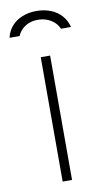

<svg xmlns="http://www.w3.org/2000/svg" viewBox="-105 -746 421 786"><g transform="rotate(-10 106.0 -353.0)"><path d="M129 -517V0H90V-517ZM233.5 -617.5Q227 -644 209.8 -664Q192.5 -684 165.8 -695.2Q139 -706.5 104.5 -706.5Q73 -706.5 46.5 -696Q20 -685.5 2.2 -665.5Q-15.5 -645.5 -22 -617.5H20Q29 -640.5 51.2 -655.2Q73.5 -670 104.5 -670Q135.5 -670 159 -655.2Q182.5 -640.5 192 -617.5Z"/></g></svg>

Font: Public Sans Thin
Style: Regular
Weight: 100
Designer: The Public Sans project authors (U.S. Web Design System). Libre Franklin designed by Pablo Impallari and Rodrigo Fuenzal
Version: Version 1.008